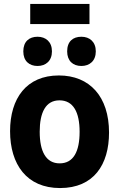

<svg xmlns="http://www.w3.org/2000/svg" viewBox="-20 -942 603 972"><path d="M133 -820H433V-922H133ZM392 -608C434 -608 465 -634 465 -682C465 -730 434 -756 392 -756C349 -756 320 -732 320 -682C320 -634 349 -608 392 -608ZM170 -608C212 -608 243 -634 243 -682C243 -730 212 -756 170 -756C128 -756 98 -732 98 -682C98 -633 128 -608 170 -608ZM284 10C455 10 532 -109 532 -271C532 -453 434 -560 278 -560C114 -560 31 -444 31 -278C31 -110 115 10 284 10ZM282 -115C213 -115 181 -175 181 -275C181 -372 211 -434 281 -434C351 -434 383 -374 383 -275C383 -175 352 -115 282 -115Z"/></svg>

Font: Noto Sans Mono SemiCondensed ExtraBold
Style: Regular
Weight: 800
Width: 4
Designer: Monotype Design Team
Foundry: Monotype Imaging Inc.
Version: Version 2.014